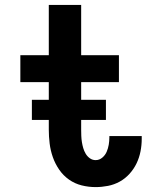

<svg xmlns="http://www.w3.org/2000/svg" viewBox="-20 -755 640 783"><path d="M370 8Q341 8 313 1Q285 -6 261.5 -22.5Q238 -39 221.5 -63Q205 -87 195.5 -114Q186 -141 182.5 -169.5Q179 -198 179 -226V-420H63V-530H179V-735H311V-530H465V-420H311V-226Q311 -214 311.5 -201Q312 -188 314 -175.5Q316 -163 319.5 -151Q323 -139 329.5 -128Q336 -117 346.5 -109.5Q357 -102 370 -102Q385 -102 397 -112Q409 -122 415 -136Q421 -150 423.5 -165Q426 -180 426 -195Q426 -196 426 -197.5Q426 -199 426 -200H558Q558 -198 558 -195Q558 -192 558 -189Q558 -163 553 -137.5Q548 -112 537 -89Q526 -66 508.5 -46.5Q491 -27 468.5 -14.5Q446 -2 420.5 3Q395 8 370 8ZM412 -266H110V-348H412Z"/></svg>

Font: Iosevka Curly Slab XBdEx
Style: Regular
Weight: 800
Width: 7
Monospace: yes
Designer: Belleve Invis
Foundry: Belleve Invis
Version: Version 11.0.0; ttfautohint (v1.8.3)